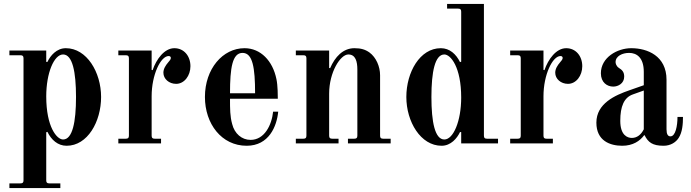

<svg xmlns="http://www.w3.org/2000/svg" viewBox="-20 -732 3526 980"><path d="M216 -240C216 -360 256 -454 302 -454C350 -454 368 -365 368 -237C368 -109 350 -20 302 -20C270 -20 216 -84 216 -240ZM28 204V228H288V204H232C220 204 216 200 216 188V-57L222 -59C242 -18 275 12 320 12C427 12 496 -111 496 -237C496 -363 423 -486 316 -486C269 -486 237 -448 222 -416H216V-474H28V-450H84C96 -450 100 -446 100 -434V188C100 200 96 204 84 204Z M584 0H802V-24H770C758 -24 754 -28 754 -40V-241C754 -350 800 -446 841 -446C849 -446 852 -441 852 -436C852 -429 845 -421 838 -413C826 -399 814 -381 814 -361C814 -329 843 -304 879 -304C921 -304 952 -346 952 -394C952 -446 919 -486 870 -486C819 -486 778 -430 759 -374L754 -375V-474H584V-450H622C634 -450 638 -446 638 -434V-40C638 -28 634 -24 622 -24H584Z M1026 -237C1026 -100 1111 12 1239 12C1353 12 1393 -88 1400 -162H1374C1367 -94 1330 -18 1259 -18C1214 -18 1177 -50 1165 -99C1154 -138 1154 -177 1154 -228H1398C1398 -240 1398 -296 1391 -328C1372 -422 1310 -486 1228 -486C1117 -486 1026 -381 1026 -237ZM1154 -256C1154 -386 1166 -462 1218 -462C1270 -462 1282 -386 1282 -256Z M1490 0H1708V-24H1676C1664 -24 1660 -28 1660 -40V-254C1660 -363 1717 -454 1758 -454C1795 -454 1804 -418 1804 -377V-40C1804 -28 1800 -24 1788 -24H1756V0H1974V-24H1936C1924 -24 1920 -28 1920 -40V-348C1920 -392 1900 -439 1866 -464C1845 -479 1823 -486 1789 -486C1731 -486 1690 -442 1665 -384L1660 -385V-474H1490V-450H1528C1540 -450 1544 -446 1544 -434V-40C1544 -28 1540 -24 1528 -24H1490Z M2182 -237C2182 -365 2200 -454 2248 -454C2280 -454 2334 -390 2334 -234C2334 -114 2294 -20 2248 -20C2200 -20 2182 -109 2182 -237ZM2054 -237C2054 -111 2127 12 2234 12C2281 12 2313 -26 2328 -58H2334V0H2522V-24H2466C2454 -24 2450 -28 2450 -40V-712H2262V-688H2318C2330 -688 2334 -684 2334 -672V-417L2328 -415C2308 -456 2275 -486 2230 -486C2123 -486 2054 -363 2054 -237Z M2584 0H2802V-24H2770C2758 -24 2754 -28 2754 -40V-241C2754 -350 2800 -446 2841 -446C2849 -446 2852 -441 2852 -436C2852 -429 2845 -421 2838 -413C2826 -399 2814 -381 2814 -361C2814 -329 2843 -304 2879 -304C2921 -304 2952 -346 2952 -394C2952 -446 2919 -486 2870 -486C2819 -486 2778 -430 2759 -374L2754 -375V-474H2584V-450H2622C2634 -450 2638 -446 2638 -434V-40C2638 -28 2634 -24 2622 -24H2584Z M3146 -115C3146 -189 3165 -234 3210 -250L3266 -270V-72C3252 -44 3231 -28 3205 -28C3183 -28 3146 -41 3146 -115ZM3024 -106C3024 -13 3094 12 3156 12C3210 12 3246 -12 3268 -42H3270C3288 -6 3310 12 3367 12C3403 12 3430 -6 3444 -28C3463 -57 3466 -99 3466 -135H3438C3438 -90 3428 -36 3402 -36C3389 -36 3382 -47 3382 -72V-325C3382 -447 3284 -486 3202 -486C3131 -486 3047 -439 3047 -358C3047 -311 3079 -290 3110 -290C3135 -290 3166 -306 3166 -341C3166 -364 3156 -375 3138 -386C3125 -395 3122 -409 3122 -415C3122 -446 3157 -462 3191 -462C3230 -462 3266 -438 3266 -365V-297L3192 -271C3120 -246 3024 -204 3024 -106Z"/></svg>

Font: Old Standard
Style: Bold
Weight: 700
Designer: Alexey Kryukov <alexios@thessalonica.org.ru>
Version: Version 2.0.2